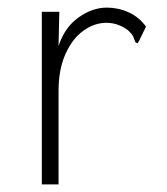

<svg xmlns="http://www.w3.org/2000/svg" viewBox="-20 -484 440 505"><path d="M90 -453H136L134 -363Q150 -412 186.5 -438Q223 -464 261 -464Q291 -464 318.5 -451.5Q346 -439 364 -414L346 -377L342 -370L336 -373Q334 -379 331 -386.5Q328 -394 316 -405Q290 -424 260 -424Q228 -424 199 -403Q170 -382 152 -341.5Q134 -301 134 -245V1H90Z"/></svg>

Font: Inconsolata Condensed Light
Style: Regular
Weight: 300
Width: 3
Monospace: yes
Designer: Raph Levien, Cyreal, Brenton Simpson
Foundry: Raph Levien, Cyreal, Google
Version: Version 3.001; ttfautohint (v1.8.2.53-6de2)